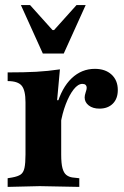

<svg xmlns="http://www.w3.org/2000/svg" viewBox="-20 -730 488 753"><path d="M10 3V-31L28 -34Q50 -38 61 -45.5Q72 -53 76 -71.5Q80 -90 80 -124V-329Q80 -376 65 -394Q50 -412 10 -412V-446Q76 -446 122 -448.5Q168 -451 215 -458L204 -337H220V-124Q220 -89 225 -70.5Q230 -52 240 -44Q250 -36 264 -34L291 -31V3L136 0ZM217 -241 202 -315Q222 -386 261 -423Q300 -460 352 -460Q393 -460 417.5 -437.5Q442 -415 442 -377Q442 -343 422.5 -323.5Q403 -304 370 -304Q344 -304 328 -316.5Q312 -329 312 -348Q312 -353 313 -357Q314 -361 316 -368Q318 -375 319 -378Q320 -381 320 -385Q320 -401 303 -401Q286 -401 269 -379.5Q252 -358 238 -321.5Q224 -285 217 -241ZM148 -520 62 -710H98L186 -612H192L280 -710H316L230 -520Z"/></svg>

Font: Baskervville SC
Style: Regular
Weight: 400
Designer: Alexis Faudot, Rémi Forte, Morgane Pierson, Rafael Ribas, Tanguy Vanlaeys, Rosalie Wagner, Thomas Huot-Marchand
Foundry: ANRT
Version: Version 1.100